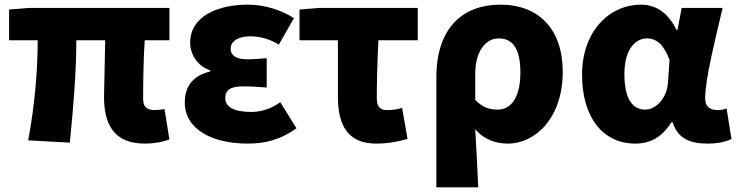

<svg xmlns="http://www.w3.org/2000/svg" viewBox="-20 -603 3166 825"><path d="M602 14C647 14 686 5 708 -4L687 -134C671 -132 656 -130 646 -130C612 -130 595 -141 595 -180C595 -204 595 -333 602 -430H708V-569H105L19 -562V-430H142C142 -307 130 -152 101 0L280 10C295 -138 308 -296 308 -430H432C431 -338 427 -219 427 -187C427 -67 471 14 602 14Z M1043 14C1114 14 1180 1 1254 -52L1184 -164C1142 -132 1093 -122 1061 -122C986 -122 948 -143 948 -181C948 -218 972 -232 1027 -232C1058 -232 1093 -229 1126 -227V-353C1100 -351 1069 -348 1045 -348C997 -348 971 -363 971 -394C971 -426 1004 -447 1055 -447C1097 -447 1141 -435 1178 -411L1243 -525C1186 -562 1113 -583 1045 -583C915 -583 797 -533 797 -419C797 -374 825 -320 883 -301V-296C815 -279 774 -238 774 -163C774 -45 896 14 1043 14Z M1596 14C1648 14 1692 5 1731 -6L1708 -139C1682 -132 1664 -130 1643 -130C1617 -130 1599 -141 1599 -180C1599 -242 1601 -335 1606 -430H1775V-569H1352L1267 -562V-430H1432V-187C1432 -67 1473 14 1596 14Z M1855 202H2035C2031 120 2027 38 2022 -48C2061 -1 2115 14 2162 14C2282 14 2398 -98 2398 -294C2398 -477 2296 -583 2130 -583C1972 -583 1855 -487 1855 -270ZM2119 -132C2087 -132 2055 -139 2022 -174V-287C2022 -378 2064 -438 2123 -438C2185 -438 2216 -391 2216 -291C2216 -177 2171 -132 2119 -132Z M2710 14C2776 14 2827 -16 2865 -78H2870C2892 -10 2940 14 3021 14C3068 14 3102 5 3123 -6L3102 -137C3089 -132 3076 -130 3065 -130C3033 -130 3010 -142 3010 -181C3010 -265 3055 -439 3085 -569H2909L2891 -474H2887C2850 -551 2796 -583 2733 -583C2601 -583 2481 -471 2481 -282C2481 -98 2571 14 2710 14ZM2753 -132C2698 -132 2663 -177 2663 -285C2663 -394 2712 -438 2760 -438C2806 -438 2835 -404 2857 -345L2850 -248C2846 -183 2800 -132 2753 -132Z"/></svg>

Font: Noto Sans Korean Black
Style: Bold
Weight: 900
Designer: Ryoko NISHIZUKA (kana & ideographs); Paul D. Hunt (Latin, Greek & Cyrillic); Wenlong ZHANG (bopomofo); Sandoll Communica
Foundry: Adobe Systems Incorporated
Version: Version 1.000;PS 1;hotconv 1.0.78;makeotf.lib2.5.61930